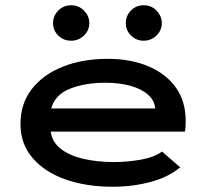

<svg xmlns="http://www.w3.org/2000/svg" viewBox="-20 -700 790 731"><path d="M409 11Q308 11 229 -17Q150 -45 104 -98.5Q58 -152 58 -228Q58 -306 101.5 -361.5Q145 -417 220 -446.5Q295 -476 390 -476Q477 -476 544 -448Q611 -420 649 -367.5Q687 -315 687 -240Q687 -231 686.5 -219.5Q686 -208 684 -199H173Q179 -158 212.5 -132.5Q246 -107 298.5 -95Q351 -83 413 -83Q464 -83 515.5 -92Q567 -101 597 -123L666 -63Q622 -26 554 -7.5Q486 11 409 11ZM175 -287H571Q568 -319 542 -341Q516 -363 474 -374Q432 -385 382 -385Q303 -385 246 -362Q189 -339 175 -287ZM251 -545Q222 -545 202 -564.5Q182 -584 182 -612Q182 -640 202 -660Q222 -680 251 -680Q280 -680 300 -659.5Q320 -639 320 -612Q320 -584 299.5 -564.5Q279 -545 251 -545ZM527 -545Q499 -545 479 -564.5Q459 -584 459 -612Q459 -640 478.5 -660Q498 -680 527 -680Q557 -680 576.5 -659Q596 -638 596 -612Q596 -584 575.5 -564.5Q555 -545 527 -545Z"/></svg>

Font: Inconsolata ExtraExpanded
Style: Bold
Weight: 700
Width: 8
Monospace: yes
Designer: Raph Levien, Cyreal, Brenton Simpson
Foundry: Raph Levien, Cyreal, Google
Version: Version 3.100; ttfautohint (v1.8.4.7-5d5b)